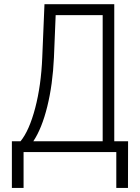

<svg xmlns="http://www.w3.org/2000/svg" viewBox="-20 -731 672 923"><path d="M529.3 -51.8H595.7L595.2 172.4H539.1V0H93.3V172.4H37.1V-51.8H78.6Q120.6 -103 149.2 -211.7Q177.7 -320.3 183.1 -454.6L193.8 -710.9H529.3ZM140.1 -51.8H473.6V-658.2H247.6L239.3 -454.1Q233.4 -324.7 207.3 -219Q181.2 -113.3 140.1 -51.8Z"/></svg>

Font: Roboto Condensed Light
Style: Regular
Weight: 300
Designer: Google
Version: Version 2.134; 2016